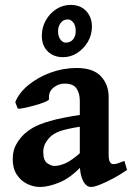

<svg xmlns="http://www.w3.org/2000/svg" viewBox="-20 -745 540 780"><path d="M496.1 -54.7Q468.8 -35.6 439.5 -20Q410.2 -4.4 386.2 5.1Q362.3 14.6 350.1 14.6Q330.1 14.6 317.1 -11Q304.2 -36.6 304.2 -80.1V-335.4Q304.2 -365.7 290.8 -385.7Q277.3 -405.8 240.7 -405.3Q217.3 -405.3 196.8 -388.7Q176.3 -372.1 179.2 -342.8Q179.7 -337.9 162.8 -330.8Q146 -323.7 122.3 -317.1Q98.6 -310.5 78.4 -306.4Q58.1 -302.2 52.2 -303.7L42 -330.1Q57.6 -368.7 96.2 -400.1Q134.8 -431.6 186 -450.2Q237.3 -468.8 291.5 -468.8Q358.4 -468.8 389.9 -435.1Q421.4 -401.4 421.4 -351.6V-116.2Q421.4 -78.1 440.9 -78.1Q447.8 -78.1 456.8 -80.8Q465.8 -83.5 485.4 -91.3ZM309.1 -231Q247.6 -221.2 222.4 -211.7Q197.3 -202.1 184.1 -189Q171.4 -176.3 163.6 -161.6Q155.8 -147 155.8 -126.5Q155.8 -93.3 172.1 -82Q188.5 -70.8 201.2 -70.8Q220.2 -70.8 245.4 -81.5Q270.5 -92.3 309.1 -126.5L313 -71.8Q267.1 -22.5 221.7 -3.9Q176.3 14.6 143.1 14.6Q116.2 14.6 90.6 2.2Q64.9 -10.3 48.3 -35.4Q31.7 -60.5 31.7 -98.1Q31.7 -131.3 43.9 -154.5Q56.2 -177.7 73.7 -195.8Q89.8 -211.9 113.8 -226.1Q137.7 -240.2 183.1 -253.4Q228.5 -266.6 309.1 -278.8ZM353.5 -638.2Q353.5 -603 336.7 -574.7Q319.8 -546.4 293.2 -529.5Q266.6 -512.7 236.3 -512.7Q197.8 -512.7 173.8 -536.4Q149.9 -560.1 149.9 -599.1Q149.9 -633.8 166.3 -662.6Q182.6 -691.4 209.2 -708.3Q235.8 -725.1 266.6 -725.1Q306.2 -725.1 329.6 -700.7Q353 -676.3 353.5 -638.2ZM287.6 -618.2Q287.6 -641.6 277.6 -653.8Q267.6 -666 256.3 -666Q236.3 -666 226.1 -651.4Q215.8 -636.7 215.8 -619.1Q215.8 -596.7 225.6 -584.2Q235.4 -571.8 246.6 -571.8Q266.1 -571.8 276.9 -585Q287.6 -598.1 287.6 -618.2Z"/></svg>

Font: Gentium Plus
Style: Bold
Weight: 700
Designer: Victor Gaultney, Annie Olsen, Iska Routamaa, Becca Hirsbrunner
Foundry: SIL International
Version: Version 6.101